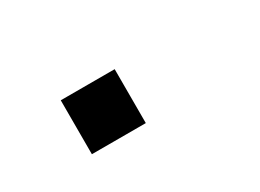

<svg xmlns="http://www.w3.org/2000/svg" viewBox="-23 -636 1046 771"><g transform="rotate(-30 500.0 -250.0)"><path d="M250 -250V-375H375H500V-250V-125H375H250Z"/></g></svg>

Font: Press Start 2P
Style: Regular
Weight: 500
Monospace: yes
Version: Version 2.14